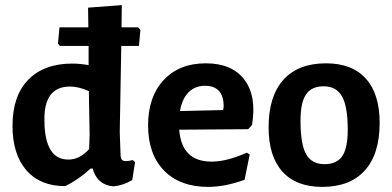

<svg xmlns="http://www.w3.org/2000/svg" viewBox="-20 -722 1537 752"><path d="M521 -615 530 -605 524 -542H455L449 -205L452 -121Q452 -104 456.5 -97.5Q461 -91 473 -91Q484 -91 500 -95L509 -87L498 -17Q464 4 424 8Q360 2 343 -62H335Q286 -17 235 7Q137 7 83 -55.5Q29 -118 29 -229Q29 -347 91 -410Q153 -473 263 -473Q292 -473 327 -467V-542H215L207 -551L213 -615H326L325 -692L457 -702L456 -615ZM254 -383Q151 -383 154 -249Q155 -97 248 -97Q292 -97 329 -138L331 -193L328 -365Q289 -383 254 -383Z M795 10Q685 10 622.5 -54Q560 -118 560 -231Q560 -343 621 -408.5Q682 -474 786 -474Q889 -474 937.5 -409.5Q986 -345 967 -232L952 -216L682 -214Q691 -89 809 -89Q868 -89 947 -124L958 -117L938 -18Q862 10 795 10ZM783 -386Q744 -386 718.5 -360.5Q693 -335 685 -287L854 -291L856 -305Q856 -386 783 -386Z M1257 -474Q1359 -474 1413 -414Q1467 -354 1467 -241Q1467 -119 1409 -54.5Q1351 10 1242 10Q1140 10 1086 -50Q1032 -110 1032 -223Q1032 -345 1090 -409.5Q1148 -474 1257 -474ZM1248 -384Q1200 -384 1178.5 -352Q1157 -320 1157 -249Q1157 -157 1179 -118Q1201 -79 1251 -79Q1299 -79 1320.5 -110.5Q1342 -142 1342 -214Q1342 -305 1319.5 -344.5Q1297 -384 1248 -384Z"/></svg>

Font: Alegreya Sans
Style: Bold
Weight: 700
Designer: Juan Pablo del Peral
Foundry: Huerta Tipografica
Version: Version 2.007